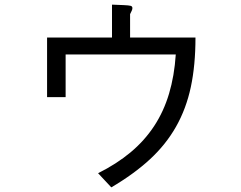

<svg xmlns="http://www.w3.org/2000/svg" viewBox="-20 -736 1040 828"><path d="M541 -574H823Q823 -455 803 -361Q783 -267 739 -189.5Q695 -112 626 -48.5Q557 15 460 72L403 11Q483 -29 543 -79Q603 -129 644.5 -192Q686 -255 709 -332Q732 -409 738 -501H263V-317H183V-574H463V-716L513 -714Q535 -713 543 -711Q551 -709 551 -701Q551 -696 548 -689.5Q545 -683 541 -675Z"/></svg>

Font: D2Coding ligature
Style: Regular
Weight: 400
Monospace: yes
Designer: Yong-Rak Park; Jeong-Hwan Yoon; Sang-Min Lee;
Foundry: NHN Corporation
Version: Version 1.3.2; Build 20180524